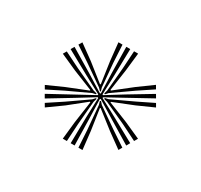

<svg xmlns="http://www.w3.org/2000/svg" viewBox="-64 -884 398 380"><g transform="rotate(30 135.0 -694.0)"><path d="M130.5 -583.5 131.5 -643.2 133 -688.2 131.5 -689.2 93 -665.5 41.8 -634.5 37.2 -642.5 89.8 -671.2 129.5 -692.8V-694.5L89.5 -716L37.2 -744.8L41.8 -752.5L93 -721.8L131.5 -697.8L133 -698.8L131.5 -744L130.5 -803.8H139.5L138.2 -744L136.8 -698.8L138.2 -697.8L177 -721.8L228 -752.5L232.5 -744.8L180.2 -716L140.5 -694.2V-692.5L180.2 -671.2L232.5 -642.5L228 -634.5L176.8 -665.5L138.2 -689.2L136.8 -688.2L138.2 -643L139.5 -583.5ZM112.5 -583.5 116.8 -624 123.8 -673 122.5 -673.8 84 -643 50.8 -619.2 46.2 -627 79.5 -649 124 -680 129.5 -686 131 -684.8 128.8 -677.2 124.2 -623.2 121.8 -583.5ZM33 -650 28.5 -657.8 65.8 -674.5 111.5 -692.8V-694.2L65.8 -712.5L28.5 -729.2L33 -737L68.8 -719.2L117.8 -696.5L125.5 -694.5V-692.5L117.8 -690.8L68.5 -667.8ZM148.2 -583.5 145.8 -623.2 141 -677.2 138.8 -684.8 140.8 -686 146 -680 190.5 -649 223.5 -627 219 -619.2 186.2 -643 147 -673.5 145.8 -672.8 153 -624 157.5 -583.5ZM129.5 -701.2 124 -707 79.2 -738.2 46.2 -760.2 50.8 -768 84 -744 122.5 -713.5 123.8 -714.5 116.8 -763 112.5 -803.8H121.8L124 -763.8L128.8 -709.8L131 -702.2ZM237 -650 201 -668 152 -690.5 144.2 -692.5V-694.8L152 -696.5L201.2 -719.5L237 -737L241.5 -729.2L204.2 -712.5L158.5 -694.2V-692.8L204.2 -674.5L241.5 -657.8ZM140.8 -701.2 138.8 -702.2 141 -709.8 145.8 -764 148.2 -803.8H157.5L153 -763.2L146 -714.5L147.2 -713.5L186 -744L219 -768L223.5 -760.2L190.2 -738L146 -707Z"/></g></svg>

Font: Big Shoulders Inline Text Thin ExtraLight
Style: Regular
Weight: 250
Version: Version 2.002